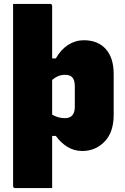

<svg xmlns="http://www.w3.org/2000/svg" viewBox="-20 -763 640 983"><path d="M409 -557Q481 -557 521.5 -512Q562 -467 562 -384V-175Q562 -86 515.5 -38Q469 10 401 10Q359 10 324.5 -11.5Q290 -33 266 -67H247V200H58Q47 200 47 189V-743H236Q247 -743 247 -732V-464H266Q291 -509 328.5 -533Q366 -557 409 -557ZM312 -380Q278 -380 247 -354V-176Q278 -158 312 -158Q363 -158 363 -216V-322Q363 -354 349 -368Q338 -380 312 -380Z"/></svg>

Font: Recursive Mn Lnr St Blk
Style: Regular
Weight: 900
Monospace: yes
Version: Version 1.079;hotconv 1.0.112;makeotfexe 2.5.65598; ttfautoh